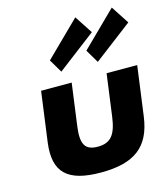

<svg xmlns="http://www.w3.org/2000/svg" viewBox="-126 -959 941 1073"><g transform="rotate(-15 344.5 -422.5)"><path d="M210.8 -664 256.4 -587 478.2 -756 410.3 -860ZM421.8 -664 467.4 -587 689.2 -756 621.3 -860ZM119.4 -513H296.4L263.4 -269C249.7 -168 271.4 -129 345.4 -129C419.4 -129 451.7 -168 465.4 -269L498.4 -513H675.4L636.6 -226C613.3 -54 518 15 326 15C134 15 57.3 -54 80.6 -226Z"/></g></svg>

Font: Hussar Techniczny
Style: Bold 
Weight: 700
Foundry: Cannot Into Space Fonts
Version: Version 0.77